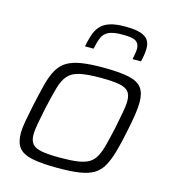

<svg xmlns="http://www.w3.org/2000/svg" viewBox="-110 -828 836 928"><g transform="rotate(15 307.5 -364.5)"><path d="M264 8Q182 8 134.5 -2Q87 -12 67.5 -37.5Q48 -63 48 -108Q48 -135 54.5 -171Q61 -207 71 -254Q85 -319 97 -365Q109 -411 126.5 -441Q144 -471 171.5 -487.5Q199 -504 242 -511Q285 -518 350 -518Q432 -518 479 -508Q526 -498 545 -472.5Q564 -447 564 -402Q564 -374 558.5 -337.5Q553 -301 543 -254Q530 -189 517 -143.5Q504 -98 487 -68Q470 -38 442.5 -21.5Q415 -5 372 1.5Q329 8 264 8ZM262 -43Q315 -43 349.5 -48Q384 -53 405 -65.5Q426 -78 439 -102Q452 -126 461.5 -163Q471 -200 483 -254Q492 -300 498.5 -334Q505 -368 505 -392Q505 -423 491 -439Q477 -455 444 -461Q411 -467 353 -467Q286 -467 248 -458.5Q210 -450 190 -427.5Q170 -405 158 -363Q146 -321 131 -254Q122 -209 115.5 -175Q109 -141 109 -117Q109 -87 123 -71Q137 -55 170 -49Q203 -43 262 -43ZM239 -594Q245 -626 253.5 -652Q262 -678 278 -697Q294 -716 323.5 -726.5Q353 -737 402 -737Q453 -737 480 -728Q507 -719 518 -702.5Q529 -686 529 -663Q529 -647 526.5 -630Q524 -613 519 -594H477Q480 -610 482.5 -623.5Q485 -637 485 -648Q485 -672 468.5 -684Q452 -696 402 -696Q354 -696 331 -685Q308 -674 298.5 -651Q289 -628 282 -594Z"/></g></svg>

Font: Saira SemiExpanded Light
Style: Italic
Weight: 300
Width: 6
Italic angle: -12°
Designer: Hector Gatti with collaboration of the Omnibus-Type team
Foundry: Omnibus-Type
Version: Version 1.101